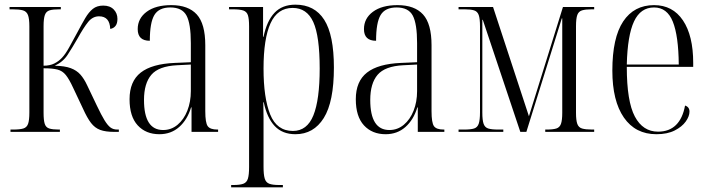

<svg xmlns="http://www.w3.org/2000/svg" viewBox="-20 -566 3038 824"><path d="M25 0V-10H36Q65 -10 80 -14.5Q95 -19 100.5 -34.5Q106 -50 106 -83V-453Q106 -486 100 -501.5Q94 -517 78.5 -521.5Q63 -526 33 -526H21V-536H241V-526H235Q207 -526 192.5 -521.5Q178 -517 172.5 -501.5Q167 -486 167 -454V-284Q194 -284 213 -293.5Q232 -303 246 -318Q261 -334 276.5 -362Q292 -390 312 -427Q331 -463 346 -488.5Q361 -514 378.5 -528Q396 -542 423 -542Q452 -542 468 -525.5Q484 -509 484 -485Q484 -465 475.5 -454.5Q467 -444 453 -442Q451 -496 405 -496Q378 -496 358.5 -472Q339 -448 313 -401Q290 -361 270 -330.5Q250 -300 215 -284Q258 -283 283.5 -273.5Q309 -264 325 -246Q341 -228 354 -200L396 -112Q415 -72 428.5 -50Q442 -28 454 -19Q466 -10 483 -10H490V0H470Q433 0 410 -8.5Q387 -17 370.5 -38.5Q354 -60 336 -100L294 -189Q277 -226 262.5 -244Q248 -262 226.5 -267.5Q205 -273 167 -273V-82Q167 -50 172 -34.5Q177 -19 191.5 -14.5Q206 -10 232 -10H237V0Z M664 10Q606 10 571 -28Q536 -66 536 -140Q536 -217 584 -254.5Q632 -292 730 -296L799 -299V-381Q799 -464 780.5 -499Q762 -534 711 -534Q662 -534 642.5 -501.5Q623 -469 623 -391Q571 -391 571 -441Q571 -487 609.5 -515.5Q648 -544 715 -544Q788 -544 824.5 -504Q861 -464 861 -372V-89Q861 -39 871.5 -24.5Q882 -10 913 -10H916V0H802V-105H800Q784 -52 749 -21Q714 10 664 10ZM680 -8Q715 -8 742 -30.5Q769 -53 784 -91Q799 -129 799 -175V-289L740 -286Q661 -282 629.5 -245Q598 -208 598 -137Q598 -8 680 -8Z M972 238V228H981Q1010 228 1024.5 222.5Q1039 217 1044 200.5Q1049 184 1049 151V-453Q1049 -485 1044 -500.5Q1039 -516 1024 -521Q1009 -526 979 -526H963V-536H1109V-408H1111Q1125 -476 1158 -511Q1191 -546 1248 -546Q1330 -546 1371.5 -481Q1413 -416 1413 -276Q1413 -129 1369.5 -59.5Q1326 10 1248 10Q1192 10 1159 -25Q1126 -60 1112 -127H1110Q1111 -95 1111 -61Q1111 -27 1111 10V150Q1111 183 1116 200Q1121 217 1135.5 222.5Q1150 228 1178 228H1194V238ZM1237 -4Q1298 -4 1325 -71Q1352 -138 1352 -272Q1352 -411 1324.5 -471.5Q1297 -532 1236 -532Q1171 -532 1141 -466Q1111 -400 1111 -272Q1111 -146 1139.5 -75Q1168 -4 1237 -4Z M1635 10Q1577 10 1542 -28Q1507 -66 1507 -140Q1507 -217 1555 -254.5Q1603 -292 1701 -296L1770 -299V-381Q1770 -464 1751.5 -499Q1733 -534 1682 -534Q1633 -534 1613.5 -501.5Q1594 -469 1594 -391Q1542 -391 1542 -441Q1542 -487 1580.5 -515.5Q1619 -544 1686 -544Q1759 -544 1795.5 -504Q1832 -464 1832 -372V-89Q1832 -39 1842.5 -24.5Q1853 -10 1884 -10H1887V0H1773V-105H1771Q1755 -52 1720 -21Q1685 10 1635 10ZM1651 -8Q1686 -8 1713 -30.5Q1740 -53 1755 -91Q1770 -129 1770 -175V-289L1711 -286Q1632 -282 1600.5 -245Q1569 -208 1569 -137Q1569 -8 1651 -8Z M1948 0V-10H1972Q2000 -10 2014.5 -14.5Q2029 -19 2034.5 -35Q2040 -51 2040 -84V-453Q2040 -486 2034.5 -501.5Q2029 -517 2014.5 -521.5Q2000 -526 1974 -526H1948V-536H2096L2250 -67L2396 -536H2530V-526H2520Q2493 -526 2478 -521.5Q2463 -517 2457.5 -501.5Q2452 -486 2452 -453V-82Q2452 -50 2457.5 -34.5Q2463 -19 2478 -14.5Q2493 -10 2521 -10H2530V0H2320V-10H2326Q2353 -10 2367.5 -14.5Q2382 -19 2387.5 -34.5Q2393 -50 2393 -82V-487H2391L2239 0H2213L2052 -481H2050V-83Q2050 -50 2055.5 -34.5Q2061 -19 2075.5 -14.5Q2090 -10 2118 -10H2140V0Z M2797 10Q2707 10 2657.5 -61.5Q2608 -133 2608 -263Q2608 -404 2654.5 -474Q2701 -544 2787 -544Q2867 -544 2911 -478.5Q2955 -413 2955 -296V-279H2670Q2670 -131 2704.5 -66Q2739 -1 2804 -1Q2852 -1 2881 -29.5Q2910 -58 2920 -113Q2939 -107 2939 -87Q2939 -67 2923 -44.5Q2907 -22 2875.5 -6Q2844 10 2797 10ZM2893 -289Q2892 -412 2867.5 -473Q2843 -534 2787 -534Q2729 -534 2701 -474Q2673 -414 2670 -289Z"/></svg>

Font: Noto Serif Display Condensed Light
Style: Regular
Weight: 300
Width: 3
Designer: Monotype Design Team
Foundry: Monotype Imaging Inc.
Version: Version 2.009